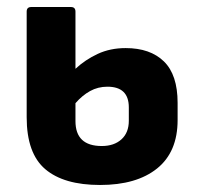

<svg xmlns="http://www.w3.org/2000/svg" viewBox="-20 -515 563 547"><path d="M265 12Q162 12 109 -33Q56 -78 56 -181V-482Q56 -495 69 -495H182Q195 -495 195 -482V-319Q223 -345 258.5 -361.5Q294 -378 338 -378Q408 -378 447 -340Q486 -302 486 -222V-173Q486 -82 427.5 -35Q369 12 265 12ZM195 -170Q195 -99 270 -99Q305 -99 326 -118Q347 -137 347 -171V-209Q347 -268 286 -268Q259 -268 236.5 -255.5Q214 -243 195 -221Z"/></svg>

Font: Sofia Sans ExtraBold
Style: Regular
Weight: 800
Designer: Botio Nikoltchev, Ani Petrova
Foundry: lettersoup
Version: Version 4.101; ttfautohint (v1.8.4.7-5d5b)